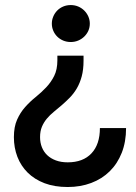

<svg xmlns="http://www.w3.org/2000/svg" viewBox="-20 -543 541 763"><path d="M312 -321.8V-301.8Q312 -266.1 304.7 -239.3Q297.4 -212.4 285.2 -191.7Q272.9 -170.9 257.3 -155Q241.7 -139.2 225.6 -125.2Q209.5 -111.3 193.8 -98.6Q178.2 -85.9 166 -71.3Q153.8 -56.6 146.5 -39.1Q139.2 -21.5 139.2 2Q139.2 23.9 146.5 42.2Q153.8 60.5 167.7 73.7Q181.6 86.9 202.1 94.5Q222.7 102.1 249 102.1Q310.1 102.1 343.5 66.4Q377 30.8 377 -34.2H481Q481 20.5 463.9 64Q446.8 107.4 416 137.7Q385.3 168 342.5 184.1Q299.8 200.2 249 200.2Q196.8 200.2 157 185.1Q117.2 169.9 90.1 143.1Q63 116.2 49.1 80.1Q35.2 43.9 35.2 2Q35.2 -39.1 47.9 -67.4Q60.5 -95.7 79.8 -117.4Q99.1 -139.2 121.6 -157.2Q144 -175.3 163.3 -195.6Q182.6 -215.8 195.3 -241.2Q208 -266.6 208 -303.2V-321.8ZM261.2 -376Q245.1 -376 231.2 -381.8Q217.3 -387.7 207.3 -397.7Q197.3 -407.7 191.7 -420.9Q186 -434.1 186 -449.2Q186 -463.9 191.7 -477.3Q197.3 -490.7 207.3 -501Q217.3 -511.2 231.2 -517.1Q245.1 -522.9 261.2 -522.9Q276.9 -522.9 290.8 -517.1Q304.7 -511.2 314.9 -501Q325.2 -490.7 331.1 -477.3Q336.9 -463.9 336.9 -449.2Q336.9 -434.1 331.1 -420.9Q325.2 -407.7 314.9 -397.7Q304.7 -387.7 290.8 -381.8Q276.9 -376 261.2 -376Z"/></svg>

Font: Overpass
Style: Regular
Weight: 400
Designer: Delve Withrington
Foundry: Delve Fonts
Version: Version 1.001